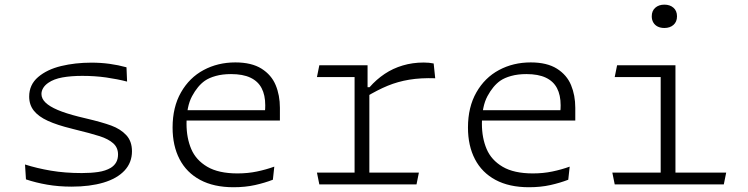

<svg xmlns="http://www.w3.org/2000/svg" viewBox="-20 -774 3140 806"><path d="M511 -491.5 513.5 -431.5Q473 -442 425.8 -448.8Q378.5 -455.5 325.5 -455.5Q278.5 -455.5 242.2 -449Q206 -442.5 183 -426.5Q169 -417 161.5 -404.8Q154 -392.5 154 -379.5Q154 -360 171 -343.5Q188 -327 222 -312.5Q256 -298 309.5 -284.5L342.5 -276.5Q408.5 -261 447.2 -246.8Q486 -232.5 510 -206.8Q534 -181 534 -139Q534 -91.5 502.8 -58Q471.5 -24.5 414.5 -7.5Q357.5 9.5 280.5 9.5Q226 9.5 178.2 1.2Q130.5 -7 89 -21L85 -83.5Q135 -67.5 194 -57.5Q253 -47.5 323.5 -47.5Q361.5 -47.5 392.2 -52Q423 -56.5 445 -69.5L446.5 -70.5Q460.5 -79.5 468 -93.2Q475.5 -107 475.5 -125.5Q475.5 -154.5 455.2 -172.5Q435 -190.5 398.8 -202.2Q362.5 -214 286.5 -232.5Q284 -233.5 281 -234Q219.5 -249 180.8 -266.8Q142 -284.5 122.2 -309.2Q102.5 -334 102.5 -368.5Q102.5 -418.5 140 -450.5Q177.5 -482.5 236.8 -496.8Q296 -511 363.5 -511Q403.5 -511 440 -506Q476.5 -501 511 -491.5Z M763 -254.5Q763 -195 782.8 -148.5Q802.5 -102 850 -74Q897.5 -46 977 -46Q1020 -46 1058.5 -54Q1097 -62 1131.5 -74.5L1125.5 -19.5Q1092 -6.5 1050.8 2.8Q1009.5 12 960.5 12Q877.5 12 820.2 -18.8Q763 -49.5 733.8 -105.8Q704.5 -162 704.5 -238.5Q704.5 -324.5 739.8 -386.2Q775 -448 834.8 -480Q894.5 -512 968 -512Q1036 -512 1077.8 -485.8Q1119.5 -459.5 1137.2 -416.8Q1155 -374 1155 -321.5V-268H756.5V-311.5H1109L1089 -282.5Q1091 -294 1092.2 -306Q1093.5 -318 1093.5 -332Q1093.5 -375 1078.2 -404Q1063 -433 1031.2 -448Q999.5 -463 950 -463Q914 -463 886 -455.2Q858 -447.5 840 -435Q809.5 -413.5 786.2 -370.2Q763 -327 763 -254.5Z M1523 -395.5 1530.5 -388.5V0H1468.5V-500H1523ZM1310.5 -49.5H1738.5L1728.5 0H1320.5ZM1320.5 -500H1501V-450.5H1310.5ZM1516 -367 1504.5 -408H1531.5Q1560 -440.5 1594.8 -463.8Q1629.5 -487 1670.8 -499.2Q1712 -511.5 1758.5 -511.5Q1782 -511.5 1800.5 -507.5L1807 -445.5Q1746.5 -447.5 1698.2 -439.5Q1650 -431.5 1607.5 -414Q1565 -396.5 1516 -367Z M2003 -254.5Q2003 -195 2022.8 -148.5Q2042.5 -102 2090 -74Q2137.5 -46 2217 -46Q2260 -46 2298.5 -54Q2337 -62 2371.5 -74.5L2365.5 -19.5Q2332 -6.5 2290.8 2.8Q2249.5 12 2200.5 12Q2117.5 12 2060.2 -18.8Q2003 -49.5 1973.8 -105.8Q1944.5 -162 1944.5 -238.5Q1944.5 -324.5 1979.8 -386.2Q2015 -448 2074.8 -480Q2134.5 -512 2208 -512Q2276 -512 2317.8 -485.8Q2359.5 -459.5 2377.2 -416.8Q2395 -374 2395 -321.5V-268H1996.5V-311.5H2349L2329 -282.5Q2331 -294 2332.2 -306Q2333.5 -318 2333.5 -332Q2333.5 -375 2318.2 -404Q2303 -433 2271.2 -448Q2239.5 -463 2190 -463Q2154 -463 2126 -455.2Q2098 -447.5 2080 -435Q2049.5 -413.5 2026.2 -370.2Q2003 -327 2003 -254.5Z M2815.5 -500V0H2753.5V-473L2776 -450.5H2560.5L2570.5 -500ZM2550.5 -49.5H3028.5L3018.5 0H2560.5ZM2716 -705.5Q2716 -728.5 2730.8 -741.5Q2745.5 -754.5 2769 -754.5Q2792.5 -754.5 2807.2 -741.5Q2822 -728.5 2822 -705.5Q2822 -682.5 2807.2 -669.5Q2792.5 -656.5 2769 -656.5Q2753.5 -656.5 2741.5 -662.2Q2729.5 -668 2722.8 -679.2Q2716 -690.5 2716 -705.5Z"/></svg>

Font: Monaspace Argon Var
Style: Regular
Weight: 400
Designer: Riley Cran and the Lettermatic Team
Version: Version 1.000 (Monaspace Argon Var)